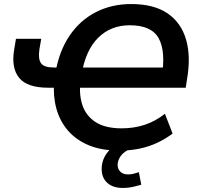

<svg xmlns="http://www.w3.org/2000/svg" viewBox="-20 -735 986 950"><path d="M570 10Q481 10 417.5 -17Q354 -44 314.5 -91Q275 -138 258.5 -199.5Q242 -261 248 -330L269 -301H218Q115 -301 75 -349.5Q35 -398 50 -489L59 -543H184L175 -491Q168 -443 183 -422Q198 -401 247 -401H277L254 -373Q272 -481 323.5 -557.5Q375 -634 453.5 -674.5Q532 -715 629 -715Q742 -715 809.5 -668.5Q877 -622 901 -538Q925 -454 905 -341L899 -301H346L380 -347Q369 -274 386.5 -218.5Q404 -163 452 -131.5Q500 -100 582 -100Q643 -100 696 -117.5Q749 -135 796 -172L834 -74Q799 -48 759 -29Q719 -10 672.5 0Q626 10 570 10ZM622 -610Q528 -610 465.5 -548Q403 -486 383 -364L362 -401H818L780 -352Q801 -480 765.5 -545Q730 -610 622 -610ZM589 195Q538 195 510.5 169.5Q483 144 483 101Q483 53 515 15Q547 -23 596 -42L629 0Q594 14 578 36Q562 58 562 81Q562 102 576 115Q590 128 613 128Q627 128 639.5 125Q652 122 667 117L679 179Q655 186 634 190.5Q613 195 589 195Z"/></svg>

Font: Mulish ExtraLight
Style: Italic
Weight: 200
Italic angle: -9°
Designer: Vernon Adams
Foundry: Vernon Adams
Version: Version 3.603